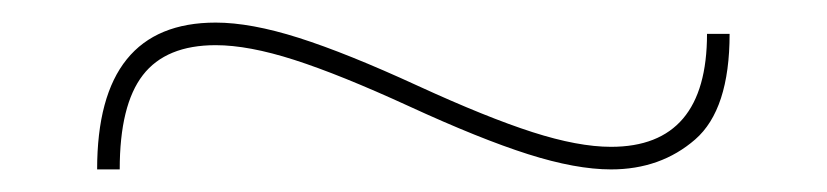

<svg xmlns="http://www.w3.org/2000/svg" viewBox="-20 -385 732 170"><path d="M171 -365Q202 -365 244.5 -351.5Q287 -338 350 -309Q411 -281 451.5 -268Q492 -255 521 -255Q606 -255 606 -355H626Q626 -288 595.5 -261.5Q565 -235 521 -235Q490 -235 447.5 -248.5Q405 -262 342 -291Q281 -319 240.5 -332Q200 -345 171 -345Q127 -345 106.5 -318.5Q86 -292 86 -235H66Q66 -365 171 -365Z"/></svg>

Font: Enso Thin
Style: Regular
Weight: 100
Designer: Coji Morishita
Foundry: UNDERFOREST DESIGN
Version: Version 1.000